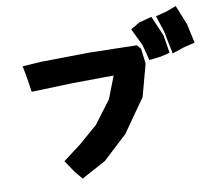

<svg xmlns="http://www.w3.org/2000/svg" viewBox="-91 -967 1240 1089"><g transform="rotate(-10 529.0 -423.0)"><path d="M74.2 -673.8 86.9 -605.5 99.6 -522.5 331.1 -530.3 506.8 -532.2H573.2L523.4 -404.3L424.8 -273.4L317.4 -180.7L213.9 -102.5L258.8 -36.1L298.8 12.7L439.5 -63.5L580.1 -193.4L713.9 -383.8L763.7 -568.4L752.9 -655.3L732.4 -678.7L460 -684.6L180.7 -680.7ZM868.2 -822.3 898.4 -729.5 924.8 -597.7 994.1 -621.1 1057.6 -636.7 1034.2 -746.1 988.3 -859.4 930.7 -837.9ZM716.8 -773.4 764.6 -674.8 788.1 -584 854.5 -591.8 908.2 -604.5 891.6 -707 841.8 -823.2 768.6 -803.7Z"/></g></svg>

Font: MaokenAssortedSans-TC
Style: Regular
Weight: 500
Version: Version 0.83